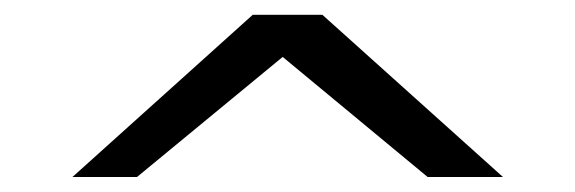

<svg xmlns="http://www.w3.org/2000/svg" viewBox="-20 -728 779 260"><path d="M416.5 -708 661.1 -488.3H559.1L362.8 -650.9L165.5 -488.3H78.1L322.3 -708Z"/></svg>

Font: Squarish Sans CT
Style: RegularSC
Weight: 400
Version: Version 0.9